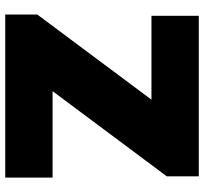

<svg xmlns="http://www.w3.org/2000/svg" viewBox="-43 -737 780 734"><g transform="rotate(90 347.0 -370.0)"><path d="M328.5 -181H659V0H35.5V-122.5L361 -559H40.5V-740H654V-617.5Z"/></g></svg>

Font: Encode Sans Semi Expanded Black
Style: Regular
Weight: 900
Width: 6
Designer: Multiple Designers
Foundry: Impallari Type
Version: Version 2.000